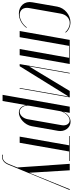

<svg xmlns="http://www.w3.org/2000/svg" viewBox="568 -1114 717 1898"><g transform="rotate(90 927.0 -164.5)"><path d="M43 -371 0 -124C-14 -50 35 8 112 8C166 8 218 -20 253 -67L248 -70C218 -28 167 0 124 0C75 0 47 -38 57 -93L112 -405C121 -459 158 -495 205 -495C238 -495 276 -476 295 -451L300 -455C278 -484 239 -502 198 -502C124 -502 56 -444 43 -371Z M372 -495 284 0H345L431 -489H549L462 0H523L610 -495Z M877 -495 636 -96H634L704 -495H698L611 0H632L930 -481H932L926 -451L847 0H853L940 -495Z M1093 -495H1032L915 169H976L1016 -60H1018C1026 -16 1053 8 1090 8C1149 8 1213 -52 1225 -119L1271 -380C1283 -445 1240 -503 1181 -503C1143 -503 1108 -479 1084 -434H1082ZM1023 -97 1076 -399C1085 -447 1129 -494 1168 -494C1202 -494 1223 -459 1215 -415L1156 -79C1148 -35 1116 0 1082 0C1043 0 1014 -47 1023 -97Z M1569 -495H1323L1322 -489H1414L1328 0H1389L1475 -489H1568Z M1597 -495 1633 24 1598 110C1579 155 1550 176 1509 165L1505 171C1513 173 1521 174 1529 174C1563 174 1590 151 1606 110L1856 -495H1848L1687 -98H1685L1661 -495Z"/></g></svg>

Font: Moniqa Ita Display
Style: Italic
Weight: 400
Italic angle: -10°
Designer: Rajesh Rajput
Foundry: Rajesh Rajput
Version: Version 1.000